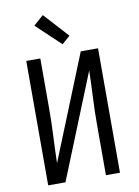

<svg xmlns="http://www.w3.org/2000/svg" viewBox="-104 -1049 808 1117"><g transform="rotate(-10 300.0 -490.5)"><path d="M88 0V-735H171V-441Q171 -360 167 -279Q163 -198 161 -118L410 -735H512V0H429V-294Q429 -375 433 -456Q437 -537 439 -617L190 0ZM313 -794 170 -929 229 -981 361 -836Z"/></g></svg>

Font: Iosevka Extended
Style: Regular
Weight: 400
Width: 7
Monospace: yes
Designer: Belleve Invis
Foundry: Belleve Invis
Version: Version 32.5.0; ttfautohint (v1.8.4)